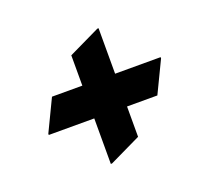

<svg xmlns="http://www.w3.org/2000/svg" viewBox="-93 -732 790 726"><g transform="rotate(-20 302.5 -369.0)"><path d="M363.8 -617.7H368.7V-434.6H551.8V-429.7L490.7 -302.7H368.7V-180.7L241.7 -119.6H236.8V-302.7H53.7V-307.6L114.7 -434.6H236.8V-556.6Z"/></g></svg>

Font: Nova Round
Style: Bold
Weight: 700
Designer: Wojciech Kalinowski "wmk69" (wmk69@o2.pl)
Foundry: Wojciech Kalinowski "wmk69" (wmk69@o2.pl)
Version: Version 3.1.0; 2021-05-23